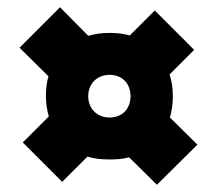

<svg xmlns="http://www.w3.org/2000/svg" viewBox="-20 -591 600 531"><path d="M414 -80 526 -191 450 -266C455 -284 458 -304 458 -325C458 -347 455 -367 449 -385L517 -453L408 -562L339 -493C322 -498 302 -500 282 -500C261 -500 242 -497 224 -492L146 -571L34 -459L114 -380C109 -363 107 -345 107 -325C107 -305 110 -286 115 -269L43 -197L152 -88L222 -158C240 -152 260 -150 282 -150C302 -150 320 -151 337 -156ZM283 -266C249 -266 224 -290 224 -325C224 -360 249 -384 283 -384C318 -384 341 -360 341 -325C341 -290 318 -266 283 -266Z"/></svg>

Font: Fixel Text Black
Style: Regular
Weight: 900
Width: 4
Designer: AlfaBravo + MacPaw
Foundry: Kyrylo Tkachov, Marchela Mozhyna, Serhii Makarenko, Maria Weinstein, Zakhar Kryvoshyya
Version: Version 1.211